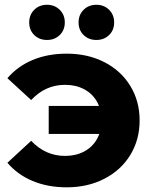

<svg xmlns="http://www.w3.org/2000/svg" viewBox="-20 -777 635 808"><path d="M11.1 -92 111.2 -184.4Q171.2 -120.9 253.6 -120.9Q299.1 -120.9 334 -139.4Q368.9 -157.9 388.1 -191.8Q407.2 -225.8 407.2 -270.4Q407.2 -315.1 388.1 -349.1Q368.9 -383 334 -401.5Q299.1 -420 253.6 -420Q170.8 -420 111.2 -356L11.1 -447.9Q53.9 -498 117.4 -524.6Q181 -551.2 260.9 -551.2Q349.4 -551.2 419.3 -515.4Q489.2 -479.6 528.4 -415.4Q567.6 -351.2 567.6 -270.4Q567.6 -189.1 528.4 -124.9Q489.2 -60.8 419.1 -24.7Q349 11.3 260.9 11.3Q181 11.3 117.4 -15.3Q53.9 -41.9 11.1 -92ZM185 -331.1H461.2V-213.4H185ZM310.7 -682.6Q310.7 -714.8 331.9 -735.8Q353.2 -756.9 385.6 -756.9Q417.8 -756.9 439.1 -735.8Q460.4 -714.8 460.4 -682.6Q460.4 -650.2 439.1 -629.5Q417.8 -608.8 385.6 -608.8Q353.2 -608.8 331.9 -629.5Q310.7 -650.2 310.7 -682.6ZM102.9 -682.6Q102.9 -714.8 124.2 -735.8Q145.4 -756.9 177.8 -756.9Q210 -756.9 231.3 -735.8Q252.7 -714.8 252.7 -682.6Q252.7 -650.2 231.3 -629.5Q210 -608.8 177.8 -608.8Q145.4 -608.8 124.2 -629.5Q102.9 -650.2 102.9 -682.6Z"/></svg>

Font: iiserrat Thin
Style: Regular
Weight: 100
Designer: Akira Ohta
Foundry: Akira Ohta
Version: Version 1.200;Glyphs 3.3.1 (3343)